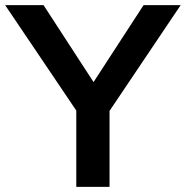

<svg xmlns="http://www.w3.org/2000/svg" viewBox="-46 -725 721 745"><path d="M250 0V-333L277 -256L-26 -705H123L331 -385H303L511 -705H655L353 -256L379 -333V0Z"/></svg>

Font: Mulish ExtraLight
Style: Regular
Weight: 200
Designer: Vernon Adams
Foundry: Vernon Adams
Version: Version 3.603